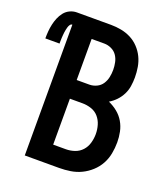

<svg xmlns="http://www.w3.org/2000/svg" viewBox="-176 -831 811 927"><g transform="rotate(20 229.5 -367.5)"><path d="M59 0V-672Q52 -672 47.5 -665.5Q43 -659 41 -652Q39 -645 37.5 -638Q36 -631 35 -623.5Q34 -616 33.5 -609Q33 -602 32.5 -594.5Q32 -587 32 -579.5Q32 -572 32 -565H-41Q-41 -583 -39.5 -601.5Q-38 -620 -34 -638Q-30 -656 -23 -673Q-16 -690 -4.5 -704.5Q7 -719 24 -727Q41 -735 59 -735H235Q261 -735 287.5 -730Q314 -725 337.5 -713Q361 -701 379.5 -681.5Q398 -662 409.5 -638.5Q421 -615 425.5 -588.5Q430 -562 430 -536Q430 -513 426.5 -490.5Q423 -468 413 -448Q403 -428 387.5 -411.5Q372 -395 352 -383Q377 -372 398 -355Q419 -338 432.5 -315Q446 -292 451.5 -265.5Q457 -239 457 -212Q457 -183 451.5 -154Q446 -125 432 -99.5Q418 -74 396 -54Q374 -34 348 -21.5Q322 -9 293 -4.5Q264 0 235 0ZM170 -428H235Q254 -428 272 -436.5Q290 -445 300.5 -461Q311 -477 315 -496Q319 -515 319 -534Q319 -553 315 -572Q311 -591 300.5 -606.5Q290 -622 272 -630.5Q254 -639 235 -639H170ZM170 -96H235Q258 -96 280 -103.5Q302 -111 317.5 -128Q333 -145 339.5 -168Q346 -191 346 -214Q346 -237 339.5 -259.5Q333 -282 318 -299.5Q303 -317 280.5 -324.5Q258 -332 235 -332H170Z"/></g></svg>

Font: Iosevka Algr
Style: Bold
Weight: 700
Monospace: yes
Designer: Belleve Invis
Foundry: Belleve Invis
Version: Version 26.0.2; ttfautohint (v1.8.3)